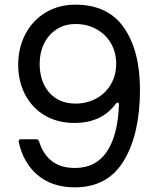

<svg xmlns="http://www.w3.org/2000/svg" viewBox="-20 -793 680 823"><path d="M60 -185V-187Q60 -196 69 -196H136Q145 -196 147 -188Q165 -131 203 -102Q241 -73 301 -73Q391 -73 438 -143Q485 -213 490 -344Q490 -353 484 -353Q479 -353 476 -348Q416 -266 299 -266Q227 -266 172.5 -298Q118 -330 88 -387Q58 -444 58 -516Q58 -588 89 -647Q120 -706 176 -739.5Q232 -773 303 -773Q443 -773 511.5 -674Q580 -575 580 -409Q580 -219 511 -104.5Q442 10 301 10Q204 10 142 -42Q80 -94 60 -185ZM478 -520Q478 -569 455.5 -607.5Q433 -646 393.5 -668Q354 -690 304 -690Q257 -690 222 -667Q187 -644 168.5 -605.5Q150 -567 150 -520Q150 -443 191.5 -396Q233 -349 304 -349Q353 -349 393 -371Q433 -393 455.5 -432Q478 -471 478 -520Z"/></svg>

Font: Open Sauce Two
Style: Regular
Weight: 400
Designer: Alfredo Marco Pradil
Foundry: Creative Sauce Fz LLC
Version: Version 1.477